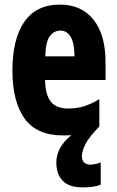

<svg xmlns="http://www.w3.org/2000/svg" viewBox="-20 -579 509 835"><path d="M336 101Q336 119 346.5 128Q357 137 372 137Q382 137 396.5 134Q411 131 418 127V224Q401 231 379.5 233.5Q358 236 340 236Q280 236 252.5 207Q225 178 225 128Q225 96 240.5 66.5Q256 37 290 9Q273 10 255 10Q139 10 86.5 -64Q34 -138 34 -272Q34 -410 86 -484.5Q138 -559 240 -559Q335 -559 387 -493Q439 -427 439 -309V-231H176Q177 -167 201 -137Q225 -107 276 -107Q312 -107 344 -116.5Q376 -126 412 -148V-29Q367 17 351.5 48Q336 79 336 101ZM243 -446Q214 -446 196 -420.5Q178 -395 177 -334H304Q304 -389 288 -417.5Q272 -446 243 -446Z"/></svg>

Font: Noto Sans Arabic ExtCond ExtBd
Style: Regular
Weight: 800
Width: 2
Designer: Monotype Design Team, Nadine Chahine, Nizar Qandah and Khaled Hosny
Foundry: Monotype Imaging Inc.
Version: Version 2.012; ttfautohint (v1.8.4.7-5d5b)